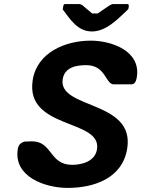

<svg xmlns="http://www.w3.org/2000/svg" viewBox="-20 -913 692 940"><path d="M67 -182C46 -47 202 7 311 7C437 7 580 -38 603 -187C640 -423 264 -378 287 -525C296 -584 354 -594 402 -594C499 -594 496 -500 537 -500H624C643 -500 648 -524 650 -536C670 -664 526 -714 424 -714C301 -714 161 -657 140 -520C103 -278 478 -332 455 -183C446 -122 380 -106 333 -106C221 -106 237 -221 137 -221C132 -221 106 -220 101 -220C79 -214 70 -202 67 -182ZM287 -867C324 -818 360 -759 430 -759C500 -759 556 -819 607 -867C608 -868 610 -875 610 -877C610 -880 613 -893 605 -893H531C530 -893 520 -889 517 -887C508 -881 466 -853 458 -847H431C424 -853 391 -881 384 -887C381 -889 372 -893 371 -893H298C290 -893 289 -880 289 -877Z"/></svg>

Font: Asimov Print
Style: CIt
Weight: 500
Designer: Google
Version: Version 2.000980: 2014